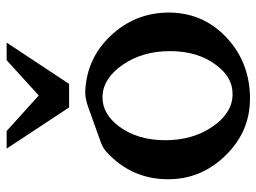

<svg xmlns="http://www.w3.org/2000/svg" viewBox="-118 -636 776 581"><g transform="rotate(-90 270.5 -346.0)"><path d="M282.2 -476.6Q383.3 -472.7 452.1 -399.9Q521 -327.1 522.5 -227.1V-224.1Q522.5 -123 450.7 -52.7Q377 19 270 22H262.2Q162.6 22 90.8 -51.3Q18.1 -125 18.1 -225.6V-227.1Q18.6 -337.4 101.6 -413.1Q112.8 -423.3 132.3 -430.2Q151.9 -437 188 -450.2Q209.5 -458 235.4 -467.3Q262.2 -476.6 280.3 -476.6ZM271 -424.3H265.6Q215.3 -424.3 177.7 -374Q136.2 -317.9 136.2 -234.9Q136.2 -151.9 176.5 -92.5Q216.8 -33.2 271 -30.8H277.3Q327.1 -30.8 364.3 -81.1Q405.8 -136.7 405.8 -219.7Q405.8 -302.7 365.2 -362.1Q324.7 -421.4 271 -424.3ZM110.8 -714.4H164.1L271.5 -617.2L378.4 -714.4H431.6L306.6 -525.4H235.4Z"/></g></svg>

Font: Caudex
Style: Bold
Weight: 700
Version: Version 1.01